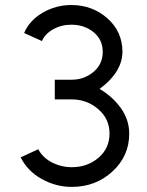

<svg xmlns="http://www.w3.org/2000/svg" viewBox="-20 -732 583 764"><path d="M263.7 -712Q202.5 -712 149.8 -681.5Q97.8 -651.2 76 -600.7L146.8 -568.7Q160 -598.3 192.3 -615.7Q224.2 -633.7 263.7 -633.7Q316 -633.7 352.3 -604Q388.8 -574.3 388.8 -525.5Q388.8 -476.5 351.8 -445.7Q314.8 -414.8 265.3 -414.8H198V-336.5H265.3Q325.8 -336.5 370.5 -298Q415.8 -259.7 415.8 -200.7Q415.8 -141.7 371.8 -104.2Q327.8 -66.7 265.7 -66.7Q224 -66.7 186.5 -85.8Q149.8 -104.8 132.3 -138.2L62.2 -105.8Q89.3 -51.8 144.7 -20.5Q201.7 11.7 265.3 11.7Q360.3 11.7 426.8 -49Q494.2 -110.7 494.2 -200Q494.2 -256 459.8 -303.5Q427.2 -348.2 376.2 -378.2Q423.2 -412.7 446.7 -452.7Q467 -488 467.2 -525.8Q467.2 -605.8 407.5 -659Q347.7 -712 263.7 -712Z"/></svg>

Font: Unageo Variable
Style: Regular
Weight: 300
Designer: Richard Sepsi
Foundry: Richard Sepsi
Version: Version 2.200